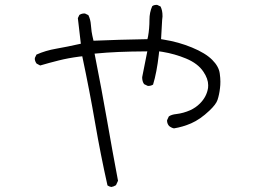

<svg xmlns="http://www.w3.org/2000/svg" viewBox="-20 -720 1040 784"><path d="M561 -407.2Q560.5 -405.3 560.5 -403.3Q560.5 -401.4 560.8 -398.9Q561 -396.5 561.5 -393.3Q562 -390.1 563 -387.2Q564.9 -381.3 568.4 -376.5L582.5 -369.6Q584 -369.1 585.4 -369.1Q596.2 -369.1 605 -374.5Q620.1 -423.8 628.4 -496.6L629.9 -510.3L643.6 -508.3Q693.8 -500 739.7 -481Q788.1 -460.9 810.5 -427.2Q830.1 -398.4 830.1 -372.1Q830.1 -366.7 829.6 -361.3Q824.2 -325.2 796.4 -297.4Q779.3 -280.3 756.8 -270Q729 -257.8 700.7 -254.4Q680.2 -252.4 669.4 -244.6L662.6 -230Q662.1 -229 662.1 -228Q662.1 -215.3 670.4 -205.6Q680.2 -197.8 690.4 -195.8Q726.6 -201.7 760.3 -216.3Q797.4 -232.4 835 -268.1Q862.3 -293.9 868.2 -312Q875.5 -334 878.4 -360.8Q879.9 -372.1 879.9 -386.7Q879.9 -401.4 877.4 -419.4Q874 -448.2 846.4 -475.8Q818.8 -503.4 763.7 -526.1Q708.5 -548.8 649.4 -558.1L637.7 -560.1L642.1 -638.7Q643.6 -647.9 643.6 -652.8Q643.6 -667 641.6 -676Q639.6 -685.1 635.7 -693.4L622.6 -699.7Q621.1 -700.2 617.9 -700.2Q614.7 -700.2 610.1 -699Q605.5 -697.8 601.6 -694.8Q590.3 -669.4 590.3 -639.2Q590.3 -603 584.5 -570.8L582 -560.1Q462.4 -558.1 361.8 -553.7Q356 -577.6 354 -591.3Q352.1 -605 351.1 -618.7Q349.6 -640.6 340.8 -658.2L327.6 -664.6Q326.2 -665 324 -665Q321.8 -665 318.4 -664.6Q311 -663.6 304.2 -659.2L297.9 -646Q303.2 -605.5 310.1 -541.5Q253.4 -528.8 209.7 -521.2Q166 -513.7 128.9 -497.1L122.6 -483.9Q122.1 -482.9 122.1 -479.5Q122.1 -476.1 123.8 -470.9Q125.5 -465.8 129.4 -460.4L144 -452.6Q180.7 -463.4 219.5 -473.1Q258.3 -482.9 303.7 -488.8L315.9 -490.2Q346.2 -347.2 368.4 -218Q390.6 -88.9 418.9 37.1Q425.8 42 434.6 43.5Q444.3 42 453.6 36.1L461.9 18.1Q439 -103 417.5 -226.6Q396 -350.1 366.2 -501Q418 -505.9 464.1 -507.8Q510.3 -509.8 581.5 -510.3Z"/></svg>

Font: NaikaiFont
Style: ExtraLight
Weight: 200
Version: Version 1.89